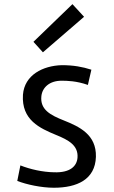

<svg xmlns="http://www.w3.org/2000/svg" viewBox="-20 -881 540 911"><path d="M62 -22.5C106 -5.4 176.3 9.8 235.4 9.8C345.7 9.8 431.6 -29.3 435.1 -136.7C438 -242.7 356 -280.3 282.7 -309.6C220.2 -334.5 169.4 -360.4 176.3 -424.8C180.7 -465.8 214.8 -498 272 -498C297.9 -498 343.3 -497.1 397 -478L413.6 -550.3C371.6 -564 327.6 -571.8 273.4 -571.8C183.6 -569.3 96.2 -525.4 88.9 -431.6C81.1 -311.5 169.4 -272.5 246.1 -240.7C305.2 -216.8 352.5 -190.9 347.7 -132.3C344.2 -91.8 312 -61 237.3 -63.5C181.6 -64.5 124 -77.6 76.7 -96.2L62 -22.5ZM183.6 -632.8 378.9 -801.3 323.7 -861.3 138.7 -682.6Z"/></svg>

Font: Duru Sans
Style: Regular
Weight: 400
Designer: Onur Yazıcıgil
Foundry: Onur Yazıcıgil
Version: Version 1.002